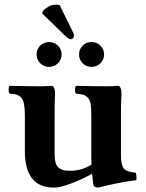

<svg xmlns="http://www.w3.org/2000/svg" viewBox="-20 -812 638 841"><path d="M241.2 -789.6 296.4 -678.2Q303.7 -664.6 303.7 -654.8Q303.7 -648.4 299.6 -644.3Q295.4 -640.1 290 -640.1Q280.8 -640.1 262.2 -658.2L165 -752.9L167 -762.7Q174.3 -772 190.2 -781.7Q206.1 -791.5 225.1 -791.5Q234.4 -791.5 241.2 -789.6ZM326.2 -573.2Q326.2 -596.2 342 -612.1Q357.9 -627.9 380.9 -627.9Q403.3 -627.9 419.7 -612.1Q436 -596.2 436 -573.2Q436 -550.8 419.7 -534.9Q403.3 -519 380.9 -519Q357.9 -519 342 -534.9Q326.2 -550.8 326.2 -573.2ZM140.1 -573.2Q140.1 -596.2 156.2 -612.1Q172.4 -627.9 194.8 -627.9Q217.8 -627.9 233.9 -612.1Q250 -596.2 250 -573.2Q250 -550.8 233.9 -534.9Q217.8 -519 194.8 -519Q172.4 -519 156.2 -534.9Q140.1 -550.8 140.1 -573.2ZM509.8 -132.8Q509.8 -89.4 522.2 -74Q534.7 -58.6 575.2 -55.2Q576.7 -50.3 577.6 -39.1Q578.6 -27.8 577.1 -22.9Q496.1 -12.7 411.1 9.8Q389.6 9.8 388.2 -6.8Q385.7 -25.4 383.3 -50.8Q338.4 -25.9 290.8 -8.1Q243.2 9.8 216.8 9.8Q88.9 9.8 88.9 -149.9V-306.2Q88.9 -337.4 85.2 -356.2Q81.5 -375 72.3 -384.8Q63 -394.5 52 -397.7Q41 -400.9 22 -401.9Q17.6 -406.2 17.6 -418.9Q17.6 -431.6 22 -436Q107.9 -434.1 153.8 -434.1Q174.8 -434.1 210.9 -436Q221.2 -425.8 221.2 -401.9Q221.2 -397.5 220.2 -376.5Q219.2 -355.5 219.2 -306.2V-139.2Q219.2 -113.8 224.1 -97.9Q229 -82 239.7 -75Q250.5 -67.9 261 -65.9Q271.5 -64 289.1 -64Q336.9 -64 380.9 -90.8Q379.9 -111.3 379.9 -120.6V-306.2Q379.9 -337.9 377 -356Q374 -374 365 -383.8Q356 -393.6 345.2 -396.7Q334.5 -399.9 313 -401.9Q308.6 -406.2 308.6 -418.9Q308.6 -431.6 313 -436Q398.9 -434.1 444.8 -434.1Q465.8 -434.1 502 -436Q512.2 -425.8 512.2 -401.9Q512.2 -397.5 511 -376.5Q509.8 -355.5 509.8 -306.2Z"/></svg>

Font: Linux Libertine G
Style: Bold
Weight: 700
Designer: Philipp H. Poll
Foundry: Philipp H. Poll
Version: Version 5.0.3